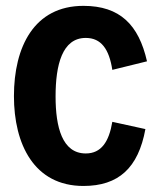

<svg xmlns="http://www.w3.org/2000/svg" viewBox="-20 -613 528 646"><path d="M260.7 12.7C378.9 12.7 445.3 -47.9 469.2 -178.7L357.9 -203.1C346.7 -136.2 320.8 -96.7 268.6 -96.7C189 -96.7 167 -186 167 -288.6C167 -394 189 -485.4 268.6 -485.4C320.3 -485.4 347.2 -447.8 357.9 -377.9L474.6 -406.7C446.8 -529.3 383.8 -593.3 260.7 -593.3C94.7 -593.3 26.9 -455.1 26.9 -289.6C26.9 -127.9 94.7 12.7 260.7 12.7Z"/></svg>

Font: Decalotype SemiBold
Style: Regular
Weight: 600
Designer: Alfredo Marco Pradil
Foundry: Alfredo Marco Pradil
Version: Version 1.0